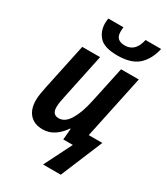

<svg xmlns="http://www.w3.org/2000/svg" viewBox="-232 -872 1013 1165"><g transform="rotate(30 274.5 -289.5)"><path d="M540 -772H431Q411 -680 338 -680Q274 -680 274 -739Q274 -755 276 -772H170Q167 -751 167 -738Q167 -682 202 -643.5Q237 -605 329 -605Q423 -605 472 -647.5Q521 -690 540 -772ZM394 193 516 -100H421L515 -544H391L336 -287Q318 -202 286.5 -149.5Q255 -97 211 -97Q166 -97 166 -149Q166 -166 169.5 -187Q173 -208 178 -231L244 -544H119L51 -223Q45 -196 41 -170Q37 -144 37 -124Q37 -61 69 -25.5Q101 10 160 10Q205 10 241 -14.5Q277 -39 303 -78H307L300 0H367L270 193Z"/></g></svg>

Font: Noto Sans UI SemiCondensed
Style: Bold Italic
Weight: 700
Width: 4
Designer: Monotype Design Team
Foundry: Monotype Imaging Inc.
Version: 1.001